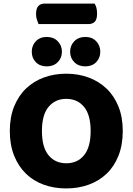

<svg xmlns="http://www.w3.org/2000/svg" viewBox="-20 -1038 743 1076"><path d="M196 -903Q192 -912 187 -927Q182 -942 182 -958Q182 -991 195 -1004.5Q208 -1018 231 -1018H510Q517 -1008 520.5 -993.5Q524 -979 524 -962Q524 -929 511 -916Q498 -903 475 -903ZM668 -304Q668 -226 644 -165.5Q620 -105 577.5 -64.5Q535 -24 477 -3Q419 18 351 18Q283 18 225 -3Q167 -24 125 -65Q83 -106 59 -166Q35 -226 35 -304Q35 -382 59.5 -442Q84 -502 126.5 -542.5Q169 -583 226.5 -604Q284 -625 351 -625Q418 -625 475.5 -604Q533 -583 576 -542.5Q619 -502 643.5 -442Q668 -382 668 -304ZM488 -304Q488 -394 451 -439Q414 -484 351 -484Q290 -484 252.5 -439.5Q215 -395 215 -304Q215 -213 252 -168Q289 -123 352 -123Q414 -123 451 -168Q488 -213 488 -304ZM327 -748Q327 -713 303.5 -689.5Q280 -666 242 -666Q204 -666 181 -689.5Q158 -713 158 -748Q158 -783 181 -807Q204 -831 242 -831Q280 -831 303.5 -807Q327 -783 327 -748ZM542 -748Q542 -713 519 -689.5Q496 -666 458 -666Q420 -666 396.5 -689.5Q373 -713 373 -748Q373 -783 396.5 -807Q420 -831 458 -831Q496 -831 519 -807Q542 -783 542 -748Z"/></svg>

Font: Baloo 2 ExtraBold
Style: Regular
Weight: 800
Designer: Sarang Kulkarni and Ek Type
Foundry: Ek Type
Version: Version 1.640;hotconv 1.0.111;makeotfexe 2.5.65597; ttfautoh